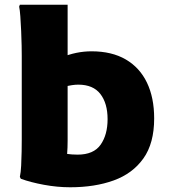

<svg xmlns="http://www.w3.org/2000/svg" viewBox="-20 -780 714 812"><path d="M277 12Q222 12 165.5 1.5Q109 -9 68 -24L64 -32Q68 -50 69.5 -79.5Q71 -109 71.5 -139Q72 -169 72 -189V-544Q72 -559 71.5 -587.5Q71 -616 69.5 -649Q68 -682 66 -710.5Q64 -739 61 -752L64 -760H266V-185Q266 -155 264 -130.5Q262 -106 262 -89L229 -131Q236 -133 260 -129.5Q284 -126 308 -126Q376 -126 405.5 -168Q435 -210 435 -276Q435 -343 404.5 -382.5Q374 -422 311 -422Q299 -422 285 -420Q271 -418 257.5 -415Q244 -412 234 -408V-535Q271 -550 303 -556.5Q335 -563 367 -563Q453 -563 512 -528.5Q571 -494 601.5 -430.5Q632 -367 632 -279Q632 -174 586.5 -110Q541 -46 461 -17Q381 12 277 12Z"/></svg>

Font: Kufam ExtraBold
Style: Regular
Weight: 800
Designer: Wael Morcos, Artur Schmal
Foundry: Original Type
Version: Version 1.300; ttfautohint (v1.8.3)